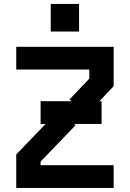

<svg xmlns="http://www.w3.org/2000/svg" viewBox="-20 -926 640 946"><path d="M60 -695.5V-583.5H420V-538.5L322 -435.5L334 -427.5H180V-315.5H205L60 -165V0H540V-112H180V-130L353 -309.5L343.5 -315.5H480.5V-427.5H470L540 -501.5V-695.5ZM230 -770.5V-906.5H369.5V-770.5Z"/></svg>

Font: Kode Mono
Style: Regular
Weight: 400
Monospace: yes
Designer: Isa Ozler
Foundry: Kadena LLC
Version: Version 1.000;gftools[0.9.28]